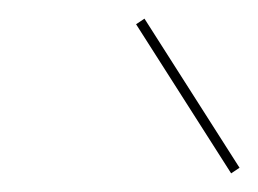

<svg xmlns="http://www.w3.org/2000/svg" viewBox="-20 -702 277 206"><path d="M126 -676 135 -682 237 -522 228 -516Z"/></svg>

Font: Ysabeau Infant Hairline
Style: Italic
Weight: 100
Italic angle: -12°
Designer: Christian Thalmann (Catharsis Fonts)
Version: Version 0.003